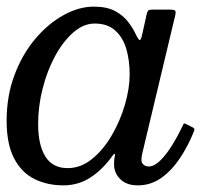

<svg xmlns="http://www.w3.org/2000/svg" viewBox="-22 -549 654 579"><path d="M562.5 -152Q545.5 -109.5 521 -72.5Q496.5 -35.5 464.8 -12.8Q433 10 393.5 10Q360 10 341 -8.5Q322 -27 322 -53Q322 -64 322.8 -69.8Q323.5 -75.5 324.5 -79.5Q325.5 -85 323.5 -85Q321.5 -85 317.5 -79.5Q286.5 -36.5 250 -13.2Q213.5 10 169.5 10Q120 10 81.2 -9.5Q42.5 -29 20.2 -72Q-2 -115 -2 -185Q-2 -260 21.8 -323Q45.5 -386 84.5 -432Q123.5 -478 169.8 -503.5Q216 -529 261 -529Q300 -529 324.8 -515.8Q349.5 -502.5 364.2 -483.2Q379 -464 387.5 -445.5Q395.5 -428.5 399.2 -428.2Q403 -428 406.5 -444L420.5 -507Q422 -514 425 -517Q428 -520 436.5 -520H489Q504 -520 506.5 -516.5Q509 -513 506 -501L406.5 -84Q405.5 -80 405 -75Q404.5 -70 404.5 -66Q404.5 -58 410.8 -52.5Q417 -47 426.5 -47Q442.5 -47 460.5 -64.2Q478.5 -81.5 495.8 -109Q513 -136.5 527.5 -167Q530.5 -173.5 532 -175.8Q533.5 -178 540 -174.5L557 -166Q563.5 -162.5 564.2 -160.5Q565 -158.5 562.5 -152ZM369 -325Q369 -367 358.8 -401.8Q348.5 -436.5 325.2 -457.2Q302 -478 263.5 -478Q230 -478 199.2 -451.2Q168.5 -424.5 144.5 -380.5Q120.5 -336.5 106.8 -282.8Q93 -229 93 -175Q93 -112 114.8 -77Q136.5 -42 182 -42Q221.5 -42 255.5 -69.5Q289.5 -97 315 -140.8Q340.5 -184.5 354.8 -233.5Q369 -282.5 369 -325Z"/></svg>

Font: Besley
Style: Italic
Weight: 400
Italic angle: -13°
Designer: Owen Earl
Foundry: indestructible type*
Version: Version 4.000; ttfautohint (v1.8.4.7-5d5b)